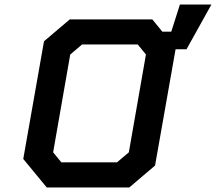

<svg xmlns="http://www.w3.org/2000/svg" viewBox="-20 -822 947 842"><path d="M185 0 82 -125 173 -641 286 -737H648L692 -683H731L769 -802H907L798 -606H750L660 -96L547 0ZM249 -110H493L545 -154L620 -583L584 -627H340L288 -583L213 -154Z"/></svg>

Font: Tomorrow Medium
Style: Italic
Weight: 500
Italic angle: -10°
Designer: Tony de Marco, Monica Rizzolli
Foundry: Just in Type
Version: Version 2.002